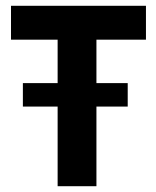

<svg xmlns="http://www.w3.org/2000/svg" viewBox="-20 -643 540 663"><path d="M179 0V-275H59V-356H179V-506H18V-623H484V-506H313V-356H421V-275H313V0Z"/></svg>

Font: Inconsolata Black
Style: Regular
Weight: 900
Monospace: yes
Designer: Raph Levien, Cyreal, Brenton Simpson
Foundry: Raph Levien, Cyreal, Google
Version: Version 3.001; ttfautohint (v1.8.2.53-6de2)